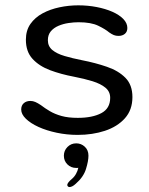

<svg xmlns="http://www.w3.org/2000/svg" viewBox="-20 -508 571 738"><path d="M278.5 10.5Q237 10.5 198 2.2Q159 -6 128.2 -20Q97.5 -34 79.5 -51.5Q61.5 -69 61.5 -87Q61.5 -102.5 71.2 -111.2Q81 -120 97 -120Q106.5 -120 115.8 -116Q125 -112 137 -104Q152.5 -92 171.5 -80.8Q190.5 -69.5 216.5 -62.2Q242.5 -55 279 -55Q335 -55 369.2 -73Q403.5 -91 403.5 -132Q403.5 -156 385.2 -171Q367 -186 335.5 -195.8Q304 -205.5 265 -213Q214.5 -222.5 172.5 -238.2Q130.5 -254 105 -281.8Q79.5 -309.5 79.5 -355.5Q79.5 -391 97 -416Q114.5 -441 143.8 -456.8Q173 -472.5 208.8 -480Q244.5 -487.5 281 -487.5Q317.5 -487.5 351.2 -481Q385 -474.5 411.8 -462.8Q438.5 -451 454 -435Q469.5 -419 469.5 -400.5Q469.5 -386 460 -378Q450.5 -370 435.5 -370Q425.5 -370 417.5 -373.2Q409.5 -376.5 399.5 -383.5Q385.5 -395.5 357.8 -409Q330 -422.5 282 -422.5Q264 -422.5 243.5 -419.5Q223 -416.5 204.8 -408.8Q186.5 -401 175.2 -387.5Q164 -374 164 -353.5Q164 -330 181.2 -315.8Q198.5 -301.5 228 -292.8Q257.5 -284 295.5 -276.5Q347 -266.5 391.2 -251.2Q435.5 -236 462.2 -208.8Q489 -181.5 489 -135Q489 -85.5 460 -53.2Q431 -21 383.2 -5.2Q335.5 10.5 278.5 10.5ZM273 43Q292 43 306 56Q320 69 320 90.5Q320 110.5 310.5 141.5Q301 172.5 271 198.5Q264 205 258 208Q252 211 247 211Q243 211 240.8 208.2Q238.5 205.5 238.5 203Q238.5 199 243 193Q247.5 187 256 180Q266 171.5 272.2 160.2Q278.5 149 281 137Q280 137.5 277.2 137.5Q274.5 137.5 273 137.5Q253 137.5 239.2 124Q225.5 110.5 225.5 90.5Q225.5 71 239.2 57Q253 43 273 43Z"/></svg>

Font: Sono
Style: Regular
Weight: 400
Designer: Tyler Finck
Foundry: Tyler Finck
Version: Version 2.112